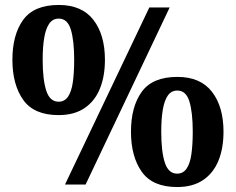

<svg xmlns="http://www.w3.org/2000/svg" viewBox="-20 -744 950 774"><path d="M242 0 582 -714H664L325 0ZM216 -280Q117 -280 73.5 -341.5Q30 -403 30 -503Q30 -604 73.5 -664Q117 -724 217 -724Q310 -724 356.5 -664Q403 -604 403 -503Q403 -436 382.5 -386Q362 -336 320.5 -308Q279 -280 216 -280ZM216 -334Q240 -334 254 -354Q268 -374 273.5 -412Q279 -450 279 -503Q279 -581 265.5 -625Q252 -669 217 -669Q193 -669 179 -649.5Q165 -630 158.5 -593Q152 -556 152 -503Q152 -423 166.5 -378.5Q181 -334 216 -334ZM694 10Q595 10 551.5 -51.5Q508 -113 508 -213Q508 -314 551.5 -374Q595 -434 695 -434Q788 -434 834.5 -374Q881 -314 881 -213Q881 -146 860.5 -96Q840 -46 798.5 -18Q757 10 694 10ZM694 -44Q718 -44 732 -64Q746 -84 751.5 -122Q757 -160 757 -213Q757 -291 743.5 -335Q730 -379 695 -379Q671 -379 657 -359.5Q643 -340 636.5 -303Q630 -266 630 -213Q630 -133 644.5 -88.5Q659 -44 694 -44Z"/></svg>

Font: Noto Serif Thai ExtraBold
Style: Regular
Weight: 800
Version: Version 2.001